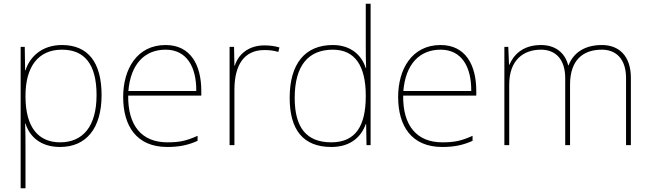

<svg xmlns="http://www.w3.org/2000/svg" viewBox="-20 -846 3493 1032"><path d="M313 -604C203 -604 139 -538 117 -468H115L113 -594H91V166H117V-51C117 -93 117 -137 115 -182H117C139 -112 198 -56 303 -56C444 -56 526 -157 526 -335C526 -511 453 -604 313 -604ZM313 -579C435 -579 499 -500 499 -335C499 -167 426 -81 303 -81C189 -81 117 -158 117 -328V-331C117 -487 185 -579 313 -579Z M870 -604C716 -604 642 -474 642 -325C642 -170 713 -56 879 -56C943 -56 991 -66 1042 -89V-116C980 -88 943 -81 879 -81C742 -81 667 -171 669 -332H1062V-357C1062 -496 1005 -604 870 -604ZM870 -579C982 -579 1036 -489 1035 -357H670C682 -502 758 -579 870 -579Z M1401 -602C1316 -602 1261 -554 1242 -493H1240L1238 -594H1214V-66H1240V-363C1240 -494 1290 -577 1401 -577C1431 -577 1451 -574 1476 -567L1482 -591C1458 -598 1433 -602 1401 -602Z M1761 -56C1866 -56 1922 -112 1946 -179H1948L1950 -66H1972V-826H1946V-609C1946 -567 1946 -525 1948 -480H1946C1924 -550 1865 -604 1769 -604C1619 -604 1537 -503 1537 -320C1537 -149 1609 -56 1761 -56ZM1761 -81C1627 -81 1564 -160 1564 -320C1564 -493 1637 -579 1769 -579C1888 -579 1946 -492 1946 -332V-329C1946 -173 1894 -81 1761 -81Z M2348 -604C2194 -604 2120 -474 2120 -325C2120 -170 2191 -56 2357 -56C2421 -56 2469 -66 2520 -89V-116C2458 -88 2421 -81 2357 -81C2220 -81 2145 -171 2147 -332H2540V-357C2540 -496 2483 -604 2348 -604ZM2348 -579C2460 -579 2514 -489 2513 -357H2148C2160 -502 2236 -579 2348 -579Z M3215 -604C3120 -604 3061 -560 3036 -495H3034C3016 -566 2961 -604 2888 -604C2786 -604 2739 -547 2718 -498H2716L2712 -594H2691V-66H2717V-391C2717 -525 2795 -579 2888 -579C2961 -579 3018 -533 3018 -426V-66H3044V-391C3044 -525 3115 -579 3215 -579C3288 -579 3345 -533 3345 -426V-66H3371V-427C3371 -548 3305 -604 3215 -604Z"/></svg>

Font: Noto Sans Malayalam UI Thin
Style: Regular
Weight: 100
Designer: Jelle Bosma - Monotype Design Team
Foundry: Monotype Imaging Inc.
Version: Version 2.104